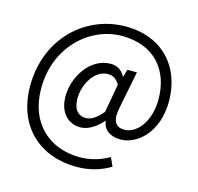

<svg xmlns="http://www.w3.org/2000/svg" viewBox="-124 -854 1194 1158"><g transform="rotate(15 473.0 -274.5)"><path d="M450 173C527 173 597 155 662 116L638 62C588 91 524 112 456 112C266 112 124 -12 124 -230C124 -491 316 -661 515 -661C718 -661 825 -529 825 -348C825 -203 745 -118 674 -118C613 -118 592 -159 613 -249L657 -472H597L584 -426H582C562 -463 531 -481 493 -481C362 -481 278 -340 278 -222C278 -120 336 -63 412 -63C461 -63 512 -97 548 -140H551C558 -83 605 -55 666 -55C767 -55 889 -157 889 -352C889 -572 747 -722 522 -722C273 -722 56 -526 56 -227C56 33 231 173 450 173ZM430 -126C385 -126 351 -155 351 -227C351 -311 405 -417 493 -417C523 -417 544 -404 565 -370L533 -192C495 -146 461 -126 430 -126Z"/></g></svg>

Font: Noto Sans Japanese Regular
Style: Regular
Weight: 400
Designer: Ryoko NISHIZUKA (kana & ideographs); Paul D. Hunt (Latin, Greek & Cyrillic); Wenlong ZHANG (bopomofo); Sandoll Communica
Foundry: Adobe Systems Incorporated
Version: Version 1.000;PS 1;hotconv 1.0.78;makeotf.lib2.5.61930